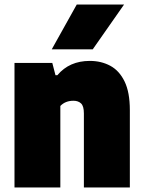

<svg xmlns="http://www.w3.org/2000/svg" viewBox="-20 -828 634 848"><path d="M44 0V-550H211L225 -496H233.5Q286.5 -559 376.5 -559Q427 -559 467 -537.5Q507 -516 530.2 -468.2Q553.5 -420.5 553.5 -341.5V0H350.5V-327Q350.5 -359.5 338 -371.2Q325.5 -383 304.5 -383Q268.5 -383 246.5 -360V0ZM208.5 -610 319 -808H528L389.5 -610Z"/></svg>

Font: Encode Sans Semi Condensed Black
Style: Regular
Weight: 900
Width: 4
Designer: Multiple Designers
Foundry: Impallari Type
Version: Version 3.000; ttfautohint (v1.8.3) -l 8 -r 50 -G 200 -x 14 